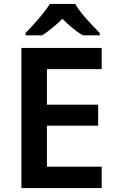

<svg xmlns="http://www.w3.org/2000/svg" viewBox="-20 -958 593 978"><path d="M498 0H89V-714H498V-606H219V-425H480V-318H219V-109H498ZM363 -938Q376 -915 398.5 -887.5Q421 -860 445.5 -834Q470 -808 488 -790V-778H402Q376 -793 350 -814.5Q324 -836 298 -862Q271 -836 246 -815.5Q221 -795 195 -778H110V-790Q129 -809 152.5 -835Q176 -861 198 -888Q220 -915 234 -938Z"/></svg>

Font: Noto Sans Thai Looped SemiBold
Style: Regular
Weight: 600
Designer: Sasikarn Vongin, Ben Mitchell
Foundry: The Fontpad Ltd
Version: Version 1.001; ttfautohint (v1.8.4.7-5d5b)